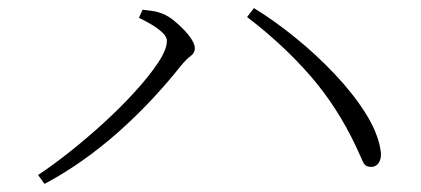

<svg xmlns="http://www.w3.org/2000/svg" viewBox="-20 -585 1040 474"><path d="M323 -541 332 -561Q342 -560 356 -558Q370 -556 384 -550Q396 -545 409 -534.5Q422 -524 434 -511.5Q446 -499 453.5 -487Q461 -475 461 -466Q461 -454 450.5 -446.5Q440 -439 427 -423Q392 -379 352.5 -337Q313 -295 270.5 -257.5Q228 -220 182.5 -188Q137 -156 90 -131L74 -153Q109 -176 152 -210Q195 -244 237 -282.5Q279 -321 314 -359.5Q349 -398 370.5 -430.5Q392 -463 392 -484Q392 -495 379.5 -506Q367 -517 350.5 -526.5Q334 -536 323 -541ZM896 -173Q882 -173 876.5 -184.5Q871 -196 859 -223Q813 -321 746 -398Q679 -475 590 -543L607 -565Q656 -535 708 -493Q760 -451 805.5 -403Q851 -355 881.5 -307Q912 -259 919 -217Q922 -202 919 -192Q916 -182 910 -177.5Q904 -173 896 -173Z"/></svg>

Font: Noto Serif TC
Style: Regular
Weight: 200
Designer: Ryoko NISHIZUKA 西塚涼子 (kana & ideographs); Frank Grießhammer (Latin, Greek & Cyrillic); Wenlong ZHANG 张文龙 (bopomofo); San
Foundry: Adobe
Version: Version 2.001;hotconv 1.1.0;makeotfexe 2.6.0